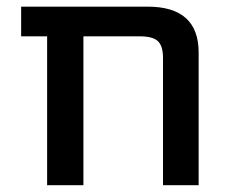

<svg xmlns="http://www.w3.org/2000/svg" viewBox="-20 -542 666 563"><path d="M458 -372.1Q458 -407.2 442.9 -421.4Q427.7 -435.5 389.6 -435.5H224.6V1H118.2V-435.5H42V-522.5H413.1Q562.5 -522.5 562.5 -387.7V1H458Z"/></svg>

Font: Gen Shin Gothic Medium
Style: Regular
Weight: 500
Designer: [Source Han Sans]
Ryoko NISHIZUKA  (kana & ideographs); Paul D. Hunt (Latin, Greek & Cyrillic); Wenlong ZHANG  (bopomofo
Version: Version 1.002.20150607